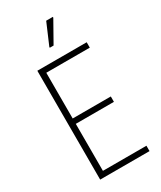

<svg xmlns="http://www.w3.org/2000/svg" viewBox="-224 -976 879 1051"><g transform="rotate(-30 216.0 -450.5)"><path d="M81 0V-688H393V-654H118V-365H359V-331H118V-34H393V0ZM203 -763V-768L260 -901H302V-896L227 -763Z"/></g></svg>

Font: Saira Thin Condensed
Style: Regular
Weight: 100
Width: 3
Version: Version 1.101